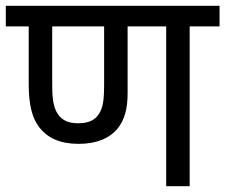

<svg xmlns="http://www.w3.org/2000/svg" viewBox="-20 -642 777 662"><path d="M634 -551H737V-622H0V-551H79V-352C79 -280 91 -236 114 -205C143 -166 188 -146 251 -146C313 -146 357 -165 385 -198C409 -228 420 -265 420 -321V-551H553V0H634ZM249 -217C213 -217 192 -229 178 -251C164 -273 160 -301 160 -353V-551H339V-353C339 -295 335 -271 321 -249C307 -227 284 -217 249 -217Z"/></svg>

Font: Noto Sans Devanagari UI
Style: Regular
Weight: 400
Designer: Jelle Bosma - Monotype Design Team
Foundry: Monotype Imaging Inc.
Version: Version 2.003